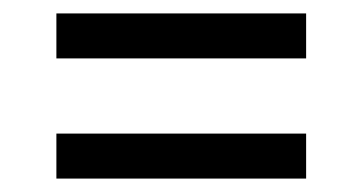

<svg xmlns="http://www.w3.org/2000/svg" viewBox="-20 -483 540 286"><path d="M64 -396V-463H436V-396ZM436 -217H64V-284H436Z"/></svg>

Font: Iosevka srxl
Style: Regular
Weight: 400
Monospace: yes
Designer: Belleve Invis
Foundry: Belleve Invis
Version: Version 33.0.1; ttfautohint (v1.8.3)